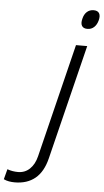

<svg xmlns="http://www.w3.org/2000/svg" viewBox="-250 -887 617 1142"><g transform="rotate(5 58.5 -315.5)"><path d="M297 -789Q290 -762 273.5 -747Q257 -732 234 -732Q210 -732 201 -747Q192 -762 199 -789Q205 -816 221.5 -831Q238 -846 262 -846Q286 -846 295 -831Q304 -816 297 -789ZM242 -630 73 54Q53 136 5 175.5Q-43 215 -117 215Q-135 215 -152 212Q-169 209 -183 202L-167 141Q-137 152 -103 152Q-62 152 -33 124.5Q-4 97 8 48L175 -630Z"/></g></svg>

Font: TypoPRO Sinkin Sans
Style: 300 Light Italic
Weight: 300
Italic angle: -112°
Designer: Keith Bates
Foundry: K-Type
Version: Sinkin Sans (version 1.0)  by Keith Bates   •   © 2014   www